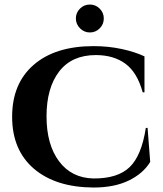

<svg xmlns="http://www.w3.org/2000/svg" viewBox="-20 -817 722 850"><path d="M377.9 -796.9Q403.3 -796.9 421.4 -778.8Q439.5 -760.7 439.5 -735.4Q439.5 -709.5 421.4 -691.4Q403.3 -673.3 377.9 -673.3Q352.5 -673.3 334.2 -691.7Q315.9 -710 315.9 -735.4Q315.9 -760.7 334 -778.8Q352.1 -796.9 377.9 -796.9ZM625.5 -250.5 633.3 -251 645 -100.1Q613.8 -48.8 550 -17.8Q486.3 13.2 394 13.2Q226.1 12.2 129.9 -70.3Q33.7 -152.8 33.7 -300.3Q33.7 -447.3 129.2 -530Q224.6 -612.8 394 -612.8Q459.5 -612.8 518.6 -600.1Q577.6 -587.4 619.6 -567.4V-408.2H611.8Q587.4 -496.6 535.2 -534.9Q482.9 -573.2 404.3 -573.2Q297.9 -573.2 241.9 -500.5Q186 -427.7 186 -302.2Q186 -176.8 241.5 -102.8Q296.9 -28.8 394.5 -26.9Q501.5 -26.4 554.2 -77.4Q606.9 -128.4 625.5 -250.5Z"/></svg>

Font: Cinzel Bold
Style: Regular
Weight: 700
Designer: Natanael Gama
Version: Version 1.001;PS 001.001;hotconv 1.0.56;makeotf.lib2.0.21325